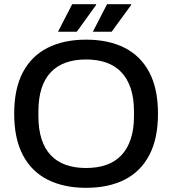

<svg xmlns="http://www.w3.org/2000/svg" viewBox="-20 -888 825 920"><path d="M392 12Q286 12 208.5 -27Q131 -66 89.5 -145Q48 -224 48 -343Q48 -463 89.5 -541.5Q131 -620 208.5 -659Q286 -698 392 -698Q500 -698 577 -659Q654 -620 695.5 -541.5Q737 -463 737 -343Q737 -224 695.5 -145Q654 -66 577 -27Q500 12 392 12ZM392 -83Q447 -83 489.5 -98Q532 -113 561.5 -144Q591 -175 606.5 -222Q622 -269 622 -331V-353Q622 -417 606.5 -464Q591 -511 561.5 -542Q532 -573 489.5 -588Q447 -603 392 -603Q338 -603 295.5 -588Q253 -573 223.5 -542Q194 -511 179 -464Q164 -417 164 -353V-331Q164 -269 179 -222Q194 -175 223.5 -144Q253 -113 295.5 -98Q338 -83 392 -83ZM425 -736 493 -868H608L609 -865L515 -736ZM258 -736 326 -868H440L441 -865L348 -736Z"/></svg>

Font: Archivo SemiBold Medium
Style: Regular
Weight: 500
Version: Version 2.001